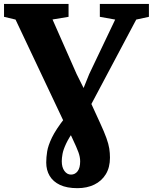

<svg xmlns="http://www.w3.org/2000/svg" viewBox="-40 -763 776 976"><path d="M353.5 193.5Q300 193.5 265 177Q230 160.5 212.5 131.2Q195 102 195 63Q195 36.5 199.8 6.8Q204.5 -23 224.2 -64Q244 -105 290.5 -164.5L375 -291L413.5 -386.5L545.5 -663.5L467.5 -677.5V-743H717V-677.5L652.5 -663.5L391.5 -172L341.5 -107Q310 -63 295.8 -32.2Q281.5 -1.5 277.8 19.5Q274 40.5 274 56.5Q274 87.5 287.5 106Q301 124.5 321 124.5Q341.5 124.5 354.5 107.5Q367.5 90.5 367.5 57Q367.5 35 358.5 10.5Q349.5 -14 330 -55L310 -98L286.5 -140L39 -663.5L-19.5 -677.5V-743H308.5V-677.5L227 -664L349.5 -386.5L413.5 -258.5L468.5 -138.5Q490 -92 501 -61.2Q512 -30.5 515.5 -7.8Q519 15 519 38.5Q519 88 497.8 122.8Q476.5 157.5 439.2 175.5Q402 193.5 353.5 193.5Z"/></svg>

Font: Merriweather 28pt Black
Style: Regular
Weight: 900
Version: Version 2.100